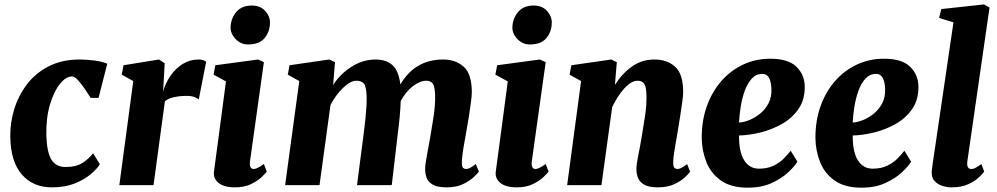

<svg xmlns="http://www.w3.org/2000/svg" viewBox="-20 -837 4506 868"><path d="M390 -394.5Q379 -412 363.5 -434.8Q348 -457.5 332.5 -474.5Q317 -491.5 306 -491.5Q278.5 -491.5 251 -457.8Q223.5 -424 205.8 -364Q188 -304 189.5 -225Q192 -147.5 212.8 -114.8Q233.5 -82 276.5 -82Q324 -82 352.5 -100.2Q381 -118.5 401 -144L431.5 -94.5Q418.5 -73.5 389.5 -49Q360.5 -24.5 316.8 -7.2Q273 10 215 10Q129.5 10 78.8 -48Q28 -106 26.5 -219.5Q25.5 -281.5 44.2 -343Q63 -404.5 101.8 -455.5Q140.5 -506.5 200.2 -537.2Q260 -568 340.5 -568Q370.5 -568 405.8 -563.5Q441 -559 465 -549L425.5 -394.5Z M717 -423Q728 -461.5 750.8 -494.5Q773.5 -527.5 806 -547.8Q838.5 -568 878 -568Q891 -568 899.8 -564.5Q908.5 -561 912 -558L878.5 -387Q875.5 -391 861.5 -397.2Q847.5 -403.5 824 -403.5Q794 -403.5 767 -397.8Q740 -392 725.5 -379L674 0H519.5L582.5 -470.5L530.5 -499.5L538.5 -542L698.5 -568L724.5 -551L719.5 -459.5Z M1043 10Q992 10 967.5 -10.5Q943 -31 947.5 -62.5Q955.5 -120.5 969.2 -224.8Q983 -329 1001.5 -469L945.5 -499.5L953.5 -542L1146.5 -568L1173 -556L1110.5 -110Q1105 -73 1127.5 -73Q1141.5 -73 1173 -95.5L1186 -61Q1180.5 -53.5 1162.8 -36.5Q1145 -19.5 1115 -4.8Q1085 10 1043 10ZM1100.5 -636Q1068.5 -636 1044.5 -661.2Q1020.5 -686.5 1022.5 -717Q1025 -756.5 1049.5 -784.2Q1074 -812 1118.5 -812Q1157 -812 1179 -787.5Q1201 -763 1200.5 -734Q1200 -693.5 1176.2 -664.8Q1152.5 -636 1100.5 -636Z M1494.5 -556 1486 -452.5Q1516.5 -501.5 1568.5 -534.8Q1620.5 -568 1677 -568Q1725.5 -568 1754 -542.8Q1782.5 -517.5 1790 -455Q1855.5 -568 1984 -568Q2040 -568 2076.5 -535.2Q2113 -502.5 2113 -420Q2113 -405.5 2109 -374.5Q2105 -343.5 2099.5 -308.8Q2094 -274 2089 -247Q2082.5 -209.5 2075.2 -168.5Q2068 -127.5 2068 -100.5Q2068 -82.5 2073.8 -77.8Q2079.5 -73 2087 -73Q2095.5 -73 2104.8 -77.8Q2114 -82.5 2131 -95.5L2145 -61Q2139.5 -53.5 2121.8 -36.5Q2104 -19.5 2073.5 -4.8Q2043 10 1999.5 10Q1956.5 10 1935.5 -2.8Q1914.5 -15.5 1908.2 -34.5Q1902 -53.5 1902 -72Q1902 -94 1910 -134.8Q1918 -175.5 1925 -216.5Q1932 -256.5 1940 -308.8Q1948 -361 1947 -403.5Q1946.5 -444.5 1937 -458.2Q1927.5 -472 1907.5 -472Q1879 -472 1847 -447.8Q1815 -423.5 1791.5 -380Q1790.5 -348 1787.2 -312.5Q1784 -277 1780 -247L1751 0H1594L1622 -216Q1627.5 -257 1632.8 -307.8Q1638 -358.5 1637.5 -400.5Q1636 -446.5 1625 -459.2Q1614 -472 1590.5 -472Q1564.5 -472 1531 -439.8Q1497.5 -407.5 1474 -362L1424.5 0H1269L1333 -470.5L1281 -499.5L1289 -542L1468.5 -568Z M2317 10Q2266 10 2241.5 -10.5Q2217 -31 2221.5 -62.5Q2229.5 -120.5 2243.2 -224.8Q2257 -329 2275.5 -469L2219.5 -499.5L2227.5 -542L2420.5 -568L2447 -556L2384.5 -110Q2379 -73 2401.5 -73Q2415.5 -73 2447 -95.5L2460 -61Q2454.5 -53.5 2436.8 -36.5Q2419 -19.5 2389 -4.8Q2359 10 2317 10ZM2374.5 -636Q2342.5 -636 2318.5 -661.2Q2294.5 -686.5 2296.5 -717Q2299 -756.5 2323.5 -784.2Q2348 -812 2392.5 -812Q2431 -812 2453 -787.5Q2475 -763 2474.5 -734Q2474 -693.5 2450.2 -664.8Q2426.5 -636 2374.5 -636Z M2760 -453.5Q2792.5 -504.5 2837 -536.2Q2881.5 -568 2939 -568Q2996 -568 3032.2 -535.2Q3068.5 -502.5 3068.5 -420Q3068.5 -405.5 3064.2 -374.5Q3060 -343.5 3054.5 -308.8Q3049 -274 3044.5 -247Q3038.5 -209.5 3031 -168.5Q3023.5 -127.5 3023.5 -100.5Q3023.5 -82.5 3029.5 -77.8Q3035.5 -73 3042 -73Q3050.5 -73 3060 -77.8Q3069.5 -82.5 3086.5 -95L3100 -60.5Q3095 -53 3077 -36Q3059 -19 3028.5 -4.5Q2998 10 2954.5 10Q2912 10 2891.2 -2.8Q2870.5 -15.5 2863.8 -34.5Q2857 -53.5 2857 -72Q2857 -94 2865.5 -134.8Q2874 -175.5 2880.5 -216Q2887.5 -256 2895.5 -308.5Q2903.5 -361 2902.5 -403.5Q2902 -444.5 2892.5 -458.2Q2883 -472 2862.5 -472Q2833.5 -472 2802 -436.8Q2770.5 -401.5 2747.5 -352.5L2699 0H2544L2607 -470.5L2555 -499.5L2563 -542L2743.5 -568L2768.5 -556Z M3585 -106Q3572 -84.5 3542.2 -57Q3512.5 -29.5 3467.2 -9Q3422 11.5 3361 11.5Q3284.5 11.5 3238.8 -21.2Q3193 -54 3173 -105.5Q3153 -157 3152.5 -212.5Q3152 -290.5 3175.2 -356Q3198.5 -421.5 3240.5 -469.8Q3282.5 -518 3339.2 -544.8Q3396 -571.5 3462 -571.5Q3543 -571.5 3579.8 -536Q3616.5 -500.5 3618 -448.5Q3619.5 -388 3590.8 -345.8Q3562 -303.5 3516 -277.2Q3470 -251 3418 -238.2Q3366 -225.5 3321 -224.5Q3320.5 -149.5 3344.5 -112Q3368.5 -74.5 3411 -74.5Q3449 -74.5 3476.2 -87.5Q3503.5 -100.5 3522.5 -119.5Q3541.5 -138.5 3554.5 -155.5ZM3427 -503Q3398.5 -503 3379 -482Q3359.5 -461 3347.2 -427.5Q3335 -394 3328.8 -355.8Q3322.5 -317.5 3321 -283Q3342.5 -284 3368.2 -294.5Q3394 -305 3417.2 -324Q3440.5 -343 3454.8 -371Q3469 -399 3467.5 -435.5Q3464.5 -503 3427 -503Z M4099 -106Q4086 -84.5 4056.2 -57Q4026.5 -29.5 3981.2 -9Q3936 11.5 3875 11.5Q3798.5 11.5 3752.8 -21.2Q3707 -54 3687 -105.5Q3667 -157 3666.5 -212.5Q3666 -290.5 3689.2 -356Q3712.5 -421.5 3754.5 -469.8Q3796.5 -518 3853.2 -544.8Q3910 -571.5 3976 -571.5Q4057 -571.5 4093.8 -536Q4130.5 -500.5 4132 -448.5Q4133.5 -388 4104.8 -345.8Q4076 -303.5 4030 -277.2Q3984 -251 3932 -238.2Q3880 -225.5 3835 -224.5Q3834.5 -149.5 3858.5 -112Q3882.5 -74.5 3925 -74.5Q3963 -74.5 3990.2 -87.5Q4017.5 -100.5 4036.5 -119.5Q4055.5 -138.5 4068.5 -155.5ZM3941 -503Q3912.5 -503 3893 -482Q3873.5 -461 3861.2 -427.5Q3849 -394 3842.8 -355.8Q3836.5 -317.5 3835 -283Q3856.5 -284 3882.2 -294.5Q3908 -305 3931.2 -324Q3954.5 -343 3968.8 -371Q3983 -399 3981.5 -435.5Q3978.5 -503 3941 -503Z M4353.5 -110Q4348 -73 4371.5 -73Q4379 -73 4388 -77Q4397 -81 4416.5 -95.5L4429.5 -61Q4424 -53.5 4406.8 -36.5Q4389.5 -19.5 4358.5 -4.8Q4327.5 10 4281 10Q4261.5 10 4240.8 3.5Q4220 -3 4206 -17.5Q4192 -32 4192 -56Q4192 -64.5 4193.8 -76.2Q4195.5 -88 4196 -93.5L4290.5 -736L4225.5 -756L4235.5 -796L4428.5 -817L4453.5 -803Z"/></svg>

Font: Merriweather Black
Style: Italic
Weight: 900
Italic angle: -7.8°
Designer: Eben Sorkin
Foundry: Eben Sorkin
Version: Version 2.200;gftools[0.9.31]